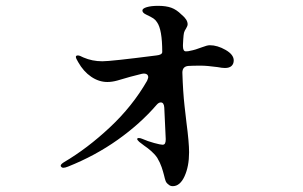

<svg xmlns="http://www.w3.org/2000/svg" viewBox="-20 -591 1040 658"><path d="M781 -384Q781 -372 773.5 -365Q766 -358 751 -358Q741 -358 726 -361Q689 -366 668 -366Q640 -366 625 -365Q605 -363 605 -342Q607 -276 612.5 -227.5Q618 -179 619 -171Q628 -103 628 -69Q628 -21 612.5 13Q597 47 572 47Q563 47 557 41Q550 36 547.5 29Q545 22 542 9Q539 -3 534 -18Q529 -33 519 -50Q511 -62 498.5 -73Q486 -84 474 -92L457 -105Q450 -112 450 -114Q450 -118 456 -118Q461 -118 468 -115Q486 -107 508 -101Q530 -95 537 -95Q543 -95 545.5 -99.5Q548 -104 548 -114Q548 -121 546.5 -146.5Q545 -172 543 -222Q542 -240 531 -240Q524 -240 517 -232Q461 -167 383.5 -112Q306 -57 213 -20Q203 -16 197 -16Q193 -16 190.5 -18.5Q188 -21 188 -23Q188 -28 199 -35Q279 -82 356.5 -154.5Q434 -227 484 -314Q488 -324 488 -326Q488 -334 482 -337Q476 -340 466 -338Q428 -329 382 -315Q364 -310 348 -310Q319 -310 292.5 -328Q266 -346 248 -378Q240 -391 240 -396Q240 -401 247 -401Q253 -401 266 -394Q296 -381 331 -381Q360 -381 516 -401Q536 -403 536 -413Q536 -490 518 -515Q513 -523 505.5 -528Q498 -533 481 -541Q468 -547 468 -555Q468 -562 483 -566.5Q498 -571 522 -571Q549 -571 567 -564.5Q585 -558 602 -541Q623 -524 623 -508Q623 -502 618 -494Q612 -485 610.5 -478.5Q609 -472 608 -456L607 -437V-433Q607 -415 617 -415Q626 -415 632 -417Q649 -420 672 -429Q690 -436 699 -436Q725 -436 753 -420Q781 -404 781 -384Z"/></svg>

Font: Shippori Mincho B1
Style: Bold
Weight: 700
Designer: FONTDASU
Foundry: FONTDASU / Google Inc. / but / Adobe
Version: Version 3.110; ttfautohint (v1.8.3)